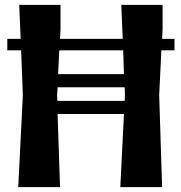

<svg xmlns="http://www.w3.org/2000/svg" viewBox="-20 -770 744 790"><path d="M55 0 74 -378 67 -563H10V-610H65L59 -750H229V-651L227 -610H485L479 -750H649V-651L647 -610H698V-563H644L635 -378L647 0H475L490 -301H217L227 0ZM219 -465H490L487 -563H224ZM215 -378 216 -355H493L494 -378L493 -411H217Z"/></svg>

Font: Trickster
Style: Regular
Weight: 400
Designer: Jean-Baptiste Morizot
Foundry: Jean-Baptiste Morizot
Version: Version 2.000;PS 2.0;hotconv 1.0.88;makeotf.lib2.5.647800